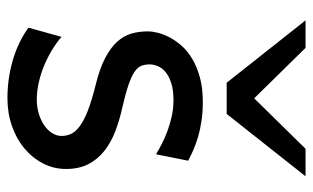

<svg xmlns="http://www.w3.org/2000/svg" viewBox="-181 -640 833 511"><g transform="rotate(90 235.5 -384.5)"><path d="M390.6 -383.3Q378.4 -390.6 362.8 -398.7Q347.2 -406.7 328.9 -413.6Q310.5 -420.4 289.8 -425Q269 -429.7 246.6 -429.7Q219.7 -429.7 201.4 -423.8Q183.1 -418 172.1 -408.9Q161.1 -399.9 156.2 -388.4Q151.4 -377 151.4 -366.2Q151.4 -353.5 155.3 -343.8Q159.2 -334 171.6 -325.7Q184.1 -317.4 207 -309.6Q230 -301.8 268.6 -293Q301.8 -285.6 331.1 -274.2Q360.4 -262.7 382.3 -245.1Q404.3 -227.5 417 -202.9Q429.7 -178.2 429.7 -144Q429.7 -110.8 415 -82.5Q400.4 -54.2 375 -33Q349.6 -11.7 315.4 0.2Q281.2 12.2 241.7 12.2Q211.9 12.2 184.3 7.8Q156.7 3.4 132.6 -4.4Q108.4 -12.2 88.4 -22.5Q68.4 -32.7 53.7 -43.9L78.1 -131.8Q94.7 -117.2 115.5 -105Q136.2 -92.8 158.2 -84Q180.2 -75.2 202.4 -70.6Q224.6 -65.9 244.1 -65.9Q265.6 -65.9 283.4 -71.5Q301.3 -77.1 314.2 -86.2Q327.1 -95.2 334.5 -107.2Q341.8 -119.1 341.8 -131.8Q341.8 -145.5 336.2 -157.5Q330.6 -169.4 315.7 -180.4Q300.8 -191.4 274.7 -201.7Q248.5 -211.9 207.5 -222.2Q163.1 -232.9 135 -247.6Q106.9 -262.2 91.1 -279.8Q75.2 -297.4 69.3 -317.9Q63.5 -338.4 63.5 -361.3Q63.5 -372.6 67.1 -387.7Q70.8 -402.8 79.3 -419.2Q87.9 -435.5 101.8 -451.4Q115.7 -467.3 136.7 -479.7Q157.7 -492.2 186 -500Q214.4 -507.8 251.5 -507.8Q277.8 -507.8 301 -504.4Q324.2 -501 343.5 -495.4Q362.8 -489.7 378.9 -482.7Q395 -475.6 407.7 -468.8ZM107.4 -781.2 241.7 -644.5 376 -781.2H449.2L283.2 -571.3H200.2L34.2 -781.2Z"/></g></svg>

Font: Andika New Basic
Style: Regular
Weight: 400
Designer: Victor Gaultney, Annie Olsen, Julie Remington, Don Collingsworth, Eric Hays
Foundry: SIL International
Version: Version 5.500